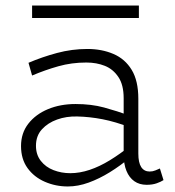

<svg xmlns="http://www.w3.org/2000/svg" viewBox="-20 -661 631 694"><path d="M510 7Q484 7 465.5 -6Q447 -19 437 -43.5Q427 -68 427 -103V-306Q427 -354 408 -382.5Q389 -411 359 -423Q329 -435 292 -435Q239 -435 191 -421.5Q143 -408 96 -388L83 -434Q132 -455 186 -469.5Q240 -484 296 -484Q348 -484 390 -466Q432 -448 456 -408.5Q480 -369 480 -304V-106Q480 -73 490.5 -57Q501 -41 521 -41Q532 -41 541.5 -45Q551 -49 558 -52L571 -10Q562 -4 546.5 1.5Q531 7 510 7ZM225 13Q181 13 142 -4Q103 -21 79.5 -53.5Q56 -86 56 -133Q56 -180 82.5 -214Q109 -248 153.5 -266.5Q198 -285 253 -285Q310 -285 356 -272.5Q402 -260 452 -242V-200Q397 -221 350.5 -230Q304 -239 259 -240Q220 -241 186.5 -229Q153 -217 131.5 -193.5Q110 -170 110 -134Q110 -102 127.5 -79.5Q145 -57 173.5 -46Q202 -35 234 -35Q268 -35 304 -47Q340 -59 377.5 -82Q415 -105 452 -135L451 -92Q415 -62 377 -38.5Q339 -15 300.5 -1Q262 13 225 13ZM482 -641V-596H96V-641Z"/></svg>

Font: BioRhyme Light
Style: Regular
Weight: 300
Designer: Aoife Mooney
Foundry: Aoife Mooney Type
Version: Version 1.600;gftools[0.9.33]